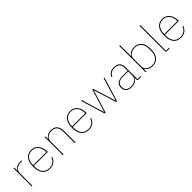

<svg xmlns="http://www.w3.org/2000/svg" viewBox="371 -2264 3799 3799"><g transform="rotate(-45 2270.5 -364.0)"><path d="M105 0V-506H126V-419H129Q138 -437 150.5 -452.5Q163 -468 181.5 -480Q200 -492 226 -499Q252 -506 287 -506H328V-487H284Q253 -487 224.5 -478.5Q196 -470 174 -453Q152 -436 139 -410Q126 -384 126 -349V0Z M613 12Q513 12 457 -54.5Q401 -121 401 -253Q401 -384 456 -451Q511 -518 609 -518Q655 -518 692.5 -500.5Q730 -483 757 -450Q784 -417 799 -370.5Q814 -324 814 -266V-256H424V-229Q424 -126 473 -66.5Q522 -7 613 -7Q741 -7 788 -131L806 -124Q783 -61 734.5 -24.5Q686 12 613 12ZM609 -499Q520 -499 472 -439.5Q424 -380 424 -277V-275H791V-279Q791 -329 778 -369.5Q765 -410 741 -439Q717 -468 683.5 -483.5Q650 -499 609 -499Z M979 0V-506H1000V-430H1003Q1016 -464 1054.5 -491Q1093 -518 1161 -518Q1246 -518 1290.5 -469Q1335 -420 1335 -325V0H1314V-321Q1314 -414 1274 -456.5Q1234 -499 1159 -499Q1128 -499 1099 -490.5Q1070 -482 1048 -465Q1026 -448 1013 -422Q1000 -396 1000 -362V0Z M1702 12Q1602 12 1546 -54.5Q1490 -121 1490 -253Q1490 -384 1545 -451Q1600 -518 1698 -518Q1744 -518 1781.5 -500.5Q1819 -483 1846 -450Q1873 -417 1888 -370.5Q1903 -324 1903 -266V-256H1513V-229Q1513 -126 1562 -66.5Q1611 -7 1702 -7Q1830 -7 1877 -131L1895 -124Q1872 -61 1823.5 -24.5Q1775 12 1702 12ZM1698 -499Q1609 -499 1561 -439.5Q1513 -380 1513 -277V-275H1880V-279Q1880 -329 1867 -369.5Q1854 -410 1830 -439Q1806 -468 1772.5 -483.5Q1739 -499 1698 -499Z M1993 -506H2015L2159 -27H2162L2310 -506H2332L2480 -27H2483L2627 -506H2648L2494 0H2468L2322 -472H2319L2173 0H2147Z M3095 0Q3066 0 3066 -29V-77H3063Q3044 -41 3005.5 -14.5Q2967 12 2897 12Q2819 12 2776.5 -24.5Q2734 -61 2734 -130Q2734 -161 2743.5 -188Q2753 -215 2775 -234Q2797 -253 2833.5 -264Q2870 -275 2924 -275H3066V-349Q3066 -427 3029.5 -463Q2993 -499 2922 -499Q2865 -499 2827.5 -476.5Q2790 -454 2769 -404L2751 -412Q2772 -461 2811.5 -489.5Q2851 -518 2922 -518Q3005 -518 3046 -475.5Q3087 -433 3087 -352V-19H3172V0ZM2897 -7Q2931 -7 2961.5 -16Q2992 -25 3015 -42.5Q3038 -60 3052 -86.5Q3066 -113 3066 -148V-257H2925Q2836 -257 2796.5 -226Q2757 -195 2757 -145V-115Q2757 -62 2796 -34.5Q2835 -7 2897 -7Z M3297 -740H3318V-428H3321Q3329 -444 3343 -460.5Q3357 -477 3377.5 -489.5Q3398 -502 3425 -510Q3452 -518 3485 -518Q3585 -518 3641 -452Q3697 -386 3697 -253Q3697 -120 3641 -54Q3585 12 3485 12Q3452 12 3425 4Q3398 -4 3377.5 -16.5Q3357 -29 3343 -45Q3329 -61 3321 -78H3318V0H3297ZM3485 -7Q3576 -7 3625 -66.5Q3674 -126 3674 -229V-277Q3674 -380 3625 -439.5Q3576 -499 3485 -499Q3452 -499 3422 -489Q3392 -479 3368.5 -461Q3345 -443 3331.5 -418Q3318 -393 3318 -363V-143Q3318 -113 3331.5 -88Q3345 -63 3368.5 -45Q3392 -27 3422 -17Q3452 -7 3485 -7Z M3891 0Q3862 0 3862 -29V-740H3883V-19H3968V0Z M4280 12Q4180 12 4124 -54.5Q4068 -121 4068 -253Q4068 -384 4123 -451Q4178 -518 4276 -518Q4322 -518 4359.5 -500.5Q4397 -483 4424 -450Q4451 -417 4466 -370.5Q4481 -324 4481 -266V-256H4091V-229Q4091 -126 4140 -66.5Q4189 -7 4280 -7Q4408 -7 4455 -131L4473 -124Q4450 -61 4401.5 -24.5Q4353 12 4280 12ZM4276 -499Q4187 -499 4139 -439.5Q4091 -380 4091 -277V-275H4458V-279Q4458 -329 4445 -369.5Q4432 -410 4408 -439Q4384 -468 4350.5 -483.5Q4317 -499 4276 -499Z"/></g></svg>

Font: IBM Plex Sans Arabic Thin
Style: Regular
Weight: 100
Designer: Mike Abbink, Paul van der Laan, Pieter van Rosmalen, Wael Morcos, Khajak Apelian
Foundry: Bold Monday
Version: Version 1.101